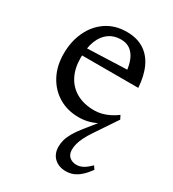

<svg xmlns="http://www.w3.org/2000/svg" viewBox="-174 -545 810 901"><g transform="rotate(30 231.0 -95.0)"><path d="M424.5 -78 346 39Q327.5 66.5 317.2 87.5Q307 108.5 302.8 125.2Q298.5 142 298.5 156.5Q298.5 182 313.5 195.2Q328.5 208.5 352 208.5Q367.5 208.5 384.2 200.8Q401 193 425.5 169L437.5 186.5Q418.5 212.5 400.5 228.5Q382.5 244.5 364 252Q345.5 259.5 323.5 259.5Q285 259.5 261 237Q237 214.5 237 175.5Q237 157 242.2 138.2Q247.5 119.5 260 97.8Q272.5 76 294 49L357.5 -30L363.5 -23.5Q337 -7 308.8 1.5Q280.5 10 249.5 10Q188 10 140.8 -18.5Q93.5 -47 66.8 -97.5Q40 -148 40 -214Q40 -280.5 65 -334Q90 -387.5 136.5 -419Q183 -450.5 247 -450.5Q301 -450.5 338.8 -427Q376.5 -403.5 397.8 -358.8Q419 -314 423.5 -249.5H104L104.5 -289L371 -299L338 -279.5Q335 -319 323.5 -347.2Q312 -375.5 291.5 -390.8Q271 -406 240.5 -406Q203.5 -406 176 -386.8Q148.5 -367.5 133.5 -330.2Q118.5 -293 118.5 -238Q118.5 -180 140 -139Q161.5 -98 201.5 -76.2Q241.5 -54.5 296 -54.5Q317.5 -54.5 337.5 -59.8Q357.5 -65 377 -74.8Q396.5 -84.5 414.5 -98Z"/></g></svg>

Font: Newsreader 16pt 16pt
Style: Regular
Weight: 400
Version: Version 1.003